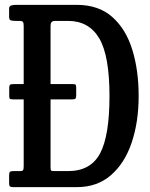

<svg xmlns="http://www.w3.org/2000/svg" viewBox="-20 -770 616 790"><path d="M17.5 -17V-47Q17.5 -59 20.5 -62.5Q23.5 -66 35.5 -66H61.5Q73 -66 75.2 -70.2Q77.5 -74.5 77.5 -86.5V-361H35Q23 -361 20.5 -363.8Q18 -366.5 18 -376.5V-409.5Q18 -418.5 21.5 -421.2Q25 -424 35.5 -424H77.5V-661.5Q77.5 -674.5 74.8 -679.2Q72 -684 59 -684H45.5Q29.5 -684 23.5 -686.5Q17.5 -689 17.5 -702.5V-734Q17.5 -744 25 -747Q32.5 -750 45 -750H296Q385 -750 441.2 -700.8Q497.5 -651.5 524 -566.5Q550.5 -481.5 550.5 -375Q550.5 -268.5 522 -183.8Q493.5 -99 436.8 -49.5Q380 0 296 0H36Q24.5 0 21 -3Q17.5 -6 17.5 -17ZM204.5 -66H260Q353 -66 391.8 -138.8Q430.5 -211.5 430.5 -375Q430.5 -541.5 388 -612.8Q345.5 -684 260 -684H204.5Q198 -684 193 -680Q188 -676 188 -661V-424H277.5Q288.5 -424 291 -421.5Q293.5 -419 293.5 -409.5V-378Q293.5 -368.5 291 -364.8Q288.5 -361 276 -361H188V-84Q188 -71.5 189.8 -68.8Q191.5 -66 204.5 -66Z"/></svg>

Font: Besley* Condensed Medium
Style: Regular
Weight: 500
Width: 3
Designer: Owen Earl
Foundry: indestructible type*
Version: Version 3.000; ttfautohint (v1.8.3)